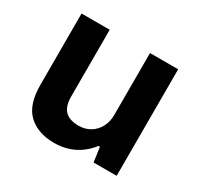

<svg xmlns="http://www.w3.org/2000/svg" viewBox="-122 -668 844 821"><g transform="rotate(30 300.5 -257.0)"><path d="M234 12Q154 12 107 -32Q60 -76 60 -174V-526H199V-197Q199 -171 205 -153.5Q211 -136 222.5 -125Q234 -114 251 -109Q268 -104 289 -104Q320 -104 345 -119Q370 -134 384 -160.5Q398 -187 398 -220V-526H537V0H423L413 -72H406Q387 -47 361.5 -28Q336 -9 304 1.5Q272 12 234 12Z"/></g></svg>

Font: Archivo SemiBold
Style: Bold
Weight: 700
Version: Version 2.001